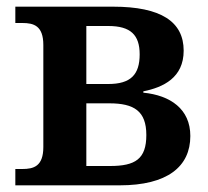

<svg xmlns="http://www.w3.org/2000/svg" viewBox="-20 -556 625 576"><path d="M26 0H339C482 0 551 -56 551 -148C551 -229 491 -270 410 -278V-282C470 -294 531 -323 531 -404C531 -491 463 -536 319 -536H26V-487H47C81 -487 110 -479 110 -421V-115C110 -57 81 -49 47 -49H26ZM239 -304V-478H305C372 -478 399 -451 399 -393C399 -332 372 -304 305 -304ZM239 -58V-246H308C382 -246 419 -223 419 -151C419 -79 386 -58 310 -58Z"/></svg>

Font: Noto Serif SemiBold
Style: Regular
Weight: 600
Designer: Monotype Design Team
Foundry: Monotype Imaging Inc.
Version: Version 2.013